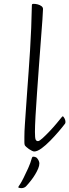

<svg xmlns="http://www.w3.org/2000/svg" viewBox="-20 -776 361 1000"><path d="M158 13Q154 13 146.5 9.5Q139 6 131 0.5Q123 -5 117 -10.5Q111 -16 109 -20Q107 -25 107 -35.5Q107 -46 107 -63Q107 -90 109.5 -126.5Q112 -163 115 -206.5Q118 -250 121.5 -299Q125 -348 129 -402Q133 -456 136.5 -513.5Q140 -571 142.5 -630Q145 -689 146 -748Q146 -752 147.5 -754Q149 -756 155 -756Q166 -756 177 -753Q188 -750 196 -744Q204 -738 204 -729Q204 -718 201 -674.5Q198 -631 193 -568Q188 -505 183 -434Q178 -363 173 -294.5Q168 -226 165 -171.5Q162 -117 162 -89Q162 -58 165.5 -49.5Q169 -41 178 -41Q185 -41 201.5 -56Q218 -71 238 -92Q258 -113 275 -133.5Q292 -154 300 -164Q302 -166 303.5 -168Q305 -170 307 -170Q310 -170 315.5 -160.5Q321 -151 321 -141Q321 -134 318 -131Q306 -115 285.5 -91Q265 -67 241.5 -43Q218 -19 196 -3Q174 13 158 13ZM90 204Q86 204 80.5 202.5Q75 201 75 199Q75 197 86 181Q92 172 103 150Q114 128 126.5 100.5Q139 73 146 47Q148 42 149 41Q150 40 153 40Q158 40 161.5 41Q165 42 168.5 44Q172 46 174 49Q179 55 182 62Q185 69 185 75Q185 87 179 101.5Q173 116 163.5 132Q154 148 141.5 164Q129 180 115 195Q111 199 104.5 201.5Q98 204 90 204Z"/></svg>

Font: Briem Hand Thin
Style: Regular
Weight: 100
Designer: Gunnlaugur SE Briem, Eben Sorkin
Foundry: Sorkin Type Co.
Version: Version 1.003